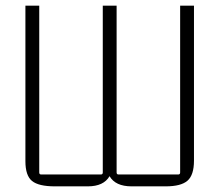

<svg xmlns="http://www.w3.org/2000/svg" viewBox="-20 -655 777 680"><path d="M291 5H174Q117 5 93.5 -14Q70 -33 70 -84V-635H119V-44Q119 -37 126 -37H337Q344 -37 344 -44V-635H393V-44Q393 -37 400 -37H611Q618 -37 618 -44V-635H667V-86Q667 -35 644 -15Q621 5 567 5H446Q389 5 368 -31Q347 5 291 5Z"/></svg>

Font: Gemunu Libre ExtraLight
Style: Regular
Weight: 200
Designer: Puspanada Ekanayake, Sola Matas, Pathum Egodawatta, Kosala Senevirathne
Foundry: mooniak
Version: Version 1.100